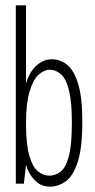

<svg xmlns="http://www.w3.org/2000/svg" viewBox="-20 -685 353 716"><path d="M167 11Q131 11 107.5 -15Q84 -41 77 -71L69 0H39V-665H77V-373Q89 -416 115.5 -440Q142 -464 172 -464Q206 -464 231.5 -442.5Q257 -421 272 -370.5Q287 -320 287 -231Q287 -134 270 -81.5Q253 -29 225.5 -9Q198 11 167 11ZM164 -30Q186 -30 205.5 -44.5Q225 -59 236.5 -101.5Q248 -144 248 -227Q248 -302 238 -345Q228 -388 209.5 -406Q191 -424 167 -425Q144 -425 123.5 -406Q103 -387 90 -343Q77 -299 77 -225Q77 -148 89 -105.5Q101 -63 121 -46.5Q141 -30 164 -30Z"/></svg>

Font: Inconsolata ExtraCondensed Light
Style: Regular
Weight: 300
Width: 2
Monospace: yes
Designer: Raph Levien, Cyreal, Brenton Simpson
Foundry: Raph Levien, Cyreal, Google
Version: Version 3.100; ttfautohint (v1.8.4.7-5d5b)